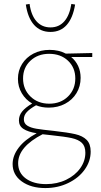

<svg xmlns="http://www.w3.org/2000/svg" viewBox="-20 -665 512 974"><path d="M448 -376H341Q364 -357 376.5 -330Q389 -303 389 -270Q389 -227 368 -192.5Q347 -158 310 -138.5Q273 -119 227 -119Q191 -119 163 -131Q131 -113 116 -96.5Q101 -80 101 -60Q101 -39 118 -28Q135 -17 164.5 -12Q194 -7 253 -1Q324 7 361.5 15.5Q399 24 419.5 44.5Q440 65 440 104Q440 153 409.5 195.5Q379 238 326 263.5Q273 289 210 289Q137 289 90.5 255.5Q44 222 44 167Q44 125 74.5 84.5Q105 44 166 11Q122 4 99 -11Q76 -26 76 -54Q76 -79 92 -99Q108 -119 143 -140Q110 -159 90.5 -192Q71 -225 71 -265Q71 -307 92 -340.5Q113 -374 149.5 -393Q186 -412 232 -412Q278 -412 314 -393L448 -396ZM229 -392Q172 -392 134.5 -357Q97 -322 97 -267Q97 -212 134.5 -175.5Q172 -139 230 -139Q288 -139 325 -175.5Q362 -212 362 -267Q362 -322 325 -357Q288 -392 229 -392ZM241 21 196 16Q72 80 72 163Q72 212 111 240.5Q150 269 214 269Q270 269 315.5 247Q361 225 387 188.5Q413 152 413 110Q413 77 395.5 60Q378 43 343.5 35.5Q309 28 241 21ZM111 -642 130 -645Q138 -587 165.5 -556.5Q193 -526 236 -526Q279 -526 306 -556.5Q333 -587 342 -645L361 -642Q350 -574 318.5 -538.5Q287 -503 236 -503Q185 -503 153 -538.5Q121 -574 111 -642Z"/></svg>

Font: Ysabeau Extralight
Style: Regular
Weight: 200
Designer: Christian Thalmann (Catharsis Fonts)
Version: Version 0.003